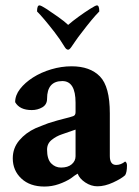

<svg xmlns="http://www.w3.org/2000/svg" viewBox="-20 -684 515 711"><path d="M144.5 6.8Q90.8 6.8 59.1 -22.9Q27.3 -52.7 27.3 -97.7Q27.3 -135.7 51.3 -164.1Q75.2 -192.4 111.3 -209Q125 -214.8 136.7 -219.2Q148.4 -223.6 158.2 -227.5Q195.3 -239.3 217.8 -244.6Q240.2 -250 251 -253.9Q259.8 -256.8 259.8 -268.6V-303.7Q259.8 -383.8 210.9 -383.8Q154.3 -383.8 154.3 -318.4Q154.3 -296.9 136.7 -286.6Q119.1 -276.4 97.7 -276.4Q52.7 -276.4 36.1 -305.7Q36.1 -331.1 54.2 -354.5Q72.3 -377.9 102.1 -397Q131.8 -416 169.4 -427.2Q207 -438.5 245.1 -438.5Q313.5 -438.5 350.1 -400.9Q386.7 -363.3 386.7 -264.6V-106.4Q386.7 -73.2 410.2 -73.2Q427.7 -73.2 443.4 -85.9Q450.2 -82 450.2 -71.3Q450.2 -45.9 443.4 -35.2Q429.7 -22.5 398.9 -8.3Q368.2 5.9 340.8 5.9Q317.4 5.9 295.9 -8.3Q274.4 -22.5 267.6 -41Q266.6 -41 256.8 -34.2Q247.1 -27.3 242.2 -23.4Q222.7 -10.7 197.3 -2Q171.9 6.8 144.5 6.8ZM206.1 -63.5Q231.4 -63.5 245.6 -75.7Q259.8 -87.9 259.8 -105.5V-204.1L209 -186.5Q188.5 -179.7 171.4 -166Q154.3 -152.3 154.3 -129.9Q154.3 -94.7 169.4 -79.1Q184.6 -63.5 206.1 -63.5ZM232.4 -500Q225.6 -500 219.7 -509.8Q202.1 -539.1 181.6 -565.4Q140.6 -618.2 117.2 -641.6Q117.2 -664.1 126 -664.1Q131.8 -664.1 151.4 -651.4Q170.9 -638.7 194.3 -622.1Q217.8 -605.5 232.4 -591.8Q248 -605.5 271 -622.1Q293.9 -638.7 314 -651.4Q334 -664.1 338.9 -664.1Q347.7 -664.1 347.7 -641.6Q335 -628.9 318.4 -608.9Q301.8 -588.9 280.3 -560.5Q275.4 -553.7 269.5 -546.4Q263.7 -539.1 258.8 -531.2L244.1 -509.8Q237.3 -500 232.4 -500Z"/></svg>

Font: Crimson Text Bold
Style: Bold
Weight: 700
Designer: Sebastian Kosch
Foundry: Sebastian Kosch
Version: Version 1.10 July 1, 2025